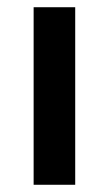

<svg xmlns="http://www.w3.org/2000/svg" viewBox="-20 -511 301 531"><path d="M73 0V-491H188V0Z"/></svg>

Font: Mada SemiBold
Style: Regular
Weight: 600
Designer: Khaled Hosny
Version: Version 1.5